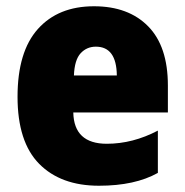

<svg xmlns="http://www.w3.org/2000/svg" viewBox="-20 -583 591 613"><path d="M36 -274Q36 -130 105 -60Q174 10 296 10Q411 10 484 -31V-166Q404 -124 321 -124Q216 -124 214 -224H516V-310Q516 -435 453 -499Q390 -563 280 -563Q166 -563 101 -490.5Q36 -418 36 -274ZM353 -342H216Q218 -392 237.5 -413Q257 -434 286 -434Q352 -434 353 -342Z"/></svg>

Font: Noto Sans UI SemiCondensed Black
Style: Regular
Weight: 900
Width: 4
Designer: Monotype Design Team
Foundry: Monotype Imaging Inc.
Version: 1.001